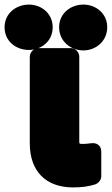

<svg xmlns="http://www.w3.org/2000/svg" viewBox="-100 -776 488 838"><path d="M246 -165V-528C246 -549 229 -566 209 -566H67C51 -566 30 -551 30 -528V-150C30 -30 99 42 219 42C256 42 286 38 315 29C329 24 342 10 342 -7V-114C342 -146 316 -153 300 -151L281 -149C273 -148 270 -148 263 -148C245 -148 246 -147 246 -165ZM26 -558C80 -558 130 -596 130 -657C130 -717 81 -756 26 -756C-28 -756 -80 -719 -80 -657C-80 -594 -28 -558 26 -558ZM264 -556C319 -556 368 -597 368 -657C368 -717 319 -756 264 -756C210 -756 158 -719 158 -657C158 -596 208 -556 264 -556Z"/></svg>

Font: Asimov Print
Style: E
Weight: 500
Designer: Google
Version: Version 2.000980; 2014